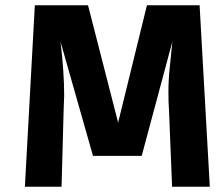

<svg xmlns="http://www.w3.org/2000/svg" viewBox="-20 -713 850 733"><path d="M75 0 113 -693H316L431 -245L541 -693H742L781 0H637L625 -297Q623 -319 623 -363Q623 -407 628 -454.5Q633 -502 638 -554L521 -118H335L211 -554Q225 -439 225 -347L223 -294L215 0Z"/></svg>

Font: Fix15 Mono
Style: Bold
Weight: 700
Designer: Carrois Corporate & Edenspiekermann AG
Foundry: Carrois Corporate GbR & Edenspiekermann AG
Version: Version 3.206